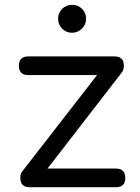

<svg xmlns="http://www.w3.org/2000/svg" viewBox="-20 -783 586 803"><path d="M137 -24 73 -66 434 -531 491 -482ZM104 0Q65 0 65 -39Q65 -78 104 -78H465Q504 -78 504 -39Q504 0 465 0ZM98 -469Q59 -469 59 -508Q59 -547 98 -547H459Q498 -547 498 -508Q498 -469 459 -469ZM281 -646Q257 -646 240 -663Q223 -680 223 -705Q223 -730 240.5 -746.5Q258 -763 282 -763Q305 -763 322.5 -746.5Q340 -730 340 -705Q340 -680 322.5 -663Q305 -646 281 -646Z"/></svg>

Font: Comfortaa Medium
Style: Regular
Weight: 500
Designer: Johan Aakerlund
Foundry: Johan Aakerlund
Version: Version 3.104; ttfautohint (v1.8.1.43-b0c9)